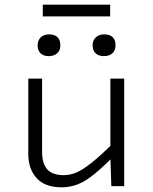

<svg xmlns="http://www.w3.org/2000/svg" viewBox="-20 -796 654 821"><path d="M511 0H456L452 -125V-460H511ZM464 -183 475 -137Q422 -83 384 -52Q346 -21 313 -8Q280 5 243 5Q172 5 136.5 -34.5Q101 -74 101 -137V-460H160V-147Q160 -97 182 -72Q204 -47 253 -47Q280 -47 307 -58.5Q334 -70 371 -99.5Q408 -129 464 -183ZM163 -726V-776H451V-726ZM188 -556Q166 -556 153.5 -568Q141 -580 141 -602Q141 -623 154 -636Q167 -649 189 -649Q238 -649 238 -602Q238 -580 224.5 -568Q211 -556 188 -556ZM424 -556Q402 -556 389 -568Q376 -580 376 -602Q376 -623 389.5 -636Q403 -649 425 -649Q474 -649 474 -602Q474 -580 460.5 -568Q447 -556 424 -556Z"/></svg>

Font: Intel One Mono Light
Style: Regular
Weight: 300
Monospace: yes
Designer: Fred Shallcrass
Foundry: Frere-Jones Type LLC
Version: Version 1.004